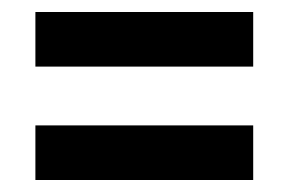

<svg xmlns="http://www.w3.org/2000/svg" viewBox="-20 -482 481 320"><path d="M39 -462V-371H402V-462ZM39 -273V-182H402V-273Z"/></svg>

Font: Noto Sans Devanagari ExtraCondensed SemiBold
Style: Regular
Weight: 600
Width: 2
Designer: Jelle Bosma - Monotype Design Team
Foundry: Monotype Imaging Inc.
Version: Version 2.004